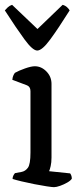

<svg xmlns="http://www.w3.org/2000/svg" viewBox="-21 -774 329 794"><path d="M202 0Q195 0 172 -3.5Q149 -7 121 -12.5Q93 -18 68 -24Q43 -30 31 -34Q31 -42 34.5 -48.5Q38 -55 41 -58L68 -63Q84 -66 94.5 -80.5Q105 -95 105 -143V-397Q105 -415 91 -421L30 -444Q31 -455 34.5 -462.5Q38 -470 41 -473Q57 -482 82.5 -491Q108 -500 123 -500Q150 -500 171 -478.5Q192 -457 192 -427V-123Q192 -102 188.5 -87Q185 -72 182 -66L269 -57Q271 -55 273.5 -49Q276 -43 276 -35Q271 -27 257 -19Q243 -11 227.5 -5.5Q212 0 202 0ZM133 -565Q114 -565 80 -611.5Q46 -658 -1 -731Q3 -736 11 -743.5Q19 -751 29 -754L134 -654L238 -754Q249 -751 256.5 -744Q264 -737 267 -731Q220 -656 186.5 -610.5Q153 -565 133 -565Z"/></svg>

Font: Texturina 72pt Medium
Style: Regular
Weight: 500
Designer: Guillermo Torres Carreño
Foundry: Omnibus-Type
Version: Version 1.002; ttfautohint (v1.8.3)